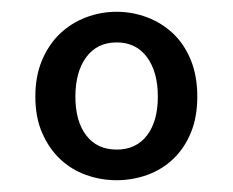

<svg xmlns="http://www.w3.org/2000/svg" viewBox="-20 -730 395 326"><path d="M40 -566Q40 -601 51.5 -628Q63 -655 82 -673Q101 -691 126 -700.5Q151 -710 178 -710Q205 -710 230 -700.5Q255 -691 274 -673Q293 -655 304 -628Q315 -601 315 -566Q315 -531 304 -504.5Q293 -478 274 -460Q255 -442 230 -433Q205 -424 178 -424Q151 -424 126 -433Q101 -442 82 -460Q63 -478 51.5 -504.5Q40 -531 40 -566ZM108 -566Q108 -524 126.5 -500Q145 -476 178 -476Q211 -476 229.5 -500Q248 -524 248 -566Q248 -608 229.5 -633Q211 -658 178 -658Q145 -658 126.5 -633Q108 -608 108 -566Z"/></svg>

Font: Carrois Gothic
Style: Regular
Weight: 400
Designer: Ralph du Carrois
Foundry: Ralph du Carrois
Version: Version 1.002